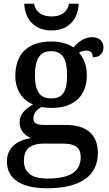

<svg xmlns="http://www.w3.org/2000/svg" viewBox="-20 -769 584 1028"><path d="M256 -606C354 -606 399 -674 401 -749H350C339 -701 305 -681 256 -681C207 -681 173 -701 162 -749H110C112 -674 158 -606 256 -606ZM232 239C418 239 504 167 504 50C504 -38 455 -100 332 -100H218C170 -100 159 -113 159 -136C159 -164 179 -184 203 -196C216 -193 241 -191 257 -191C384 -191 445 -264 445 -365C445 -422 427 -459 403 -487C415 -494 427 -498 444 -498C469 -498 477 -481 477 -462C518 -462 534 -487 534 -516C534 -545 514 -570 473 -570C428 -570 394 -539 373 -515C351 -532 306 -547 257 -547C125 -547 62 -477 62 -362C62 -291 98 -233 157 -210C109 -182 85 -154 85 -113C85 -69 115 -43 145 -30C75 -19 17 20 17 95C17 186 88 239 232 239ZM254 -242C192 -242 167 -283 167 -364C167 -449 191 -495 253 -495C317 -495 339 -451 339 -365C339 -282 318 -242 254 -242ZM234 187C139 187 108 147 108 91C108 16 161 0 213 0H316C378 0 412 17 412 72C412 140 370 187 234 187Z"/></svg>

Font: Noto Serif Malayalam Medium
Style: Regular
Weight: 500
Designer: Indian type Foundry, Jelle Bosma, Monotype Design Team
Foundry: Monotype Imaging Inc.
Version: Version 2.104